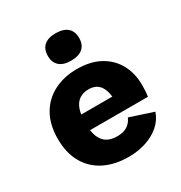

<svg xmlns="http://www.w3.org/2000/svg" viewBox="-172 -845 922 978"><g transform="rotate(-30 289.5 -356.0)"><path d="M304.7 10Q221.8 10 161.4 -20.8Q100.9 -51.6 68.2 -109.6Q35.5 -167.6 35.5 -250Q35.5 -332.4 68.4 -390.4Q101.3 -448.4 160.5 -479.2Q219.8 -510 297 -510Q376.2 -510 431.5 -479.5Q486.8 -449 515.9 -395.6Q544.9 -342.2 544.9 -273.1Q544.9 -254.5 543.8 -236.9Q542.6 -219.2 540.6 -206.6H144.8V-298.1H466.4L384.5 -255.7Q387.7 -320.7 366 -355.8Q344.2 -390.9 296.7 -390.9Q264.7 -390.9 242.2 -375.7Q219.7 -360.6 208.5 -329Q197.4 -297.4 197.4 -247.3Q197.4 -197.8 210.2 -167.6Q223 -137.4 246.9 -123.7Q270.8 -110.1 305.1 -110.1Q342.7 -110.1 365.3 -125.1Q387.9 -140.2 399.3 -166.6L535.3 -121.8Q521.1 -79.3 486.6 -49.7Q452.2 -20.1 404.8 -5Q357.5 10 304.7 10ZM294 -722Q339.6 -722 363.3 -701.3Q387 -680.6 387 -641.6Q387 -602.6 363.3 -581.9Q339.6 -561.2 294 -561.2Q249.6 -561.2 226.2 -581.9Q202.8 -602.6 202.8 -641.6Q202.8 -680.6 226.2 -701.3Q249.6 -722 294 -722Z"/></g></svg>

Font: Work Sans
Style: Regular
Weight: 400
Designer: Wei Huang
Foundry: Wei Huang
Version: Version 2.006; ttfautohint (v1.8.1.43-b0c9)